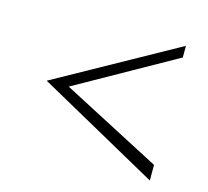

<svg xmlns="http://www.w3.org/2000/svg" viewBox="-73 -585 655 606"><g transform="rotate(15 254.5 -282.0)"><path d="M68 -282 464 -62V-113L140 -282L464 -464V-502Z"/></g></svg>

Font: Charger Sport
Style: HLExt
Weight: 100
Designer: Jasper
Foundry: Cannot Into Space Fonts
Version: Version 1.1